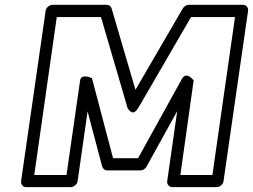

<svg xmlns="http://www.w3.org/2000/svg" viewBox="-20 -746 1042 791"><path d="M66.9 0 168 -701.2Q169.4 -711.9 178.5 -719Q187.5 -726.1 196.8 -726.1H419.9Q427.2 -726.1 432.9 -721.4Q438.5 -716.8 439.9 -710.9L538.1 -376L732.9 -710.9Q736.3 -717.3 743.7 -721.7Q751 -726.1 757.8 -726.1H981Q991.7 -726.1 997.6 -718.3Q1003.4 -710.4 1002 -701.2L900.9 0Q899.4 10.7 890.4 17.8Q881.3 24.9 872.1 24.9H689.9Q679.7 24.9 673.6 17.1Q667.5 9.3 668.9 0L710 -288.1L584 -60.1Q574.2 -43.9 558.1 -43.9H421.9Q414.6 -43.9 408.9 -48.6Q403.3 -53.2 400.9 -60.1L340.8 -287.1L299.8 0Q298.3 10.7 289.3 17.8Q280.3 24.9 271 24.9H87.9Q77.1 24.9 71.3 17.1Q65.4 9.3 66.9 0ZM121.1 -24.9H253.9L310.1 -415Q312 -428.2 324.2 -430.4Q336.4 -432.6 347.7 -428.2L358.9 -423.8L445.8 -94.2H548.8L731 -423.8Q739.7 -436.5 750.2 -434.6Q760.7 -432.6 769.5 -423.8L777.8 -415L723.1 -24.9H855L948.2 -675.8H767.1L550.8 -303.2Q543.5 -290.5 535.9 -285.9Q528.3 -281.2 522.9 -283.7Q517.6 -286.1 513.4 -290.3Q509.3 -294.4 506.8 -298.8L504.9 -303.2L396 -675.8H213.9Z"/></svg>

Font: Trueno ExtraBold Outline
Style: Italic
Weight: 800
Width: 6
Designer: Julieta Ulanovsky
Foundry: Julieta Ulanovsky
Version: Version 3.001b | FøM Fix